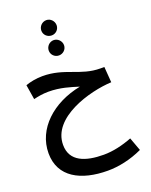

<svg xmlns="http://www.w3.org/2000/svg" viewBox="-204 -994 1077 1370"><g transform="rotate(-20 334.5 -309.0)"><path d="M324 -773C355 -773 381 -798 381 -830C381 -862 355 -889 324 -889C291 -889 265 -862 265 -830C265 -798 291 -773 324 -773ZM324 -621C355 -621 382 -646 382 -678C382 -710 355 -737 324 -737C292 -737 266 -710 266 -678C266 -646 292 -621 324 -621ZM635 210 598 109C526 137 452 154 382 154C245 154 132 116 132 -11C132 -219 440 -306 608 -314L599 -433H570C416 -433 331 -523 161 -523C114 -523 68 -514 32 -501L50 -389C80 -396 118 -404 163 -404C253 -404 326 -380 387 -361C172 -319 14 -175 14 10C14 191 167 271 371 271C452 271 545 252 635 210Z"/></g></svg>

Font: Noto Sans Arabic UI Semi
Style: Regular
Weight: 600
Designer: Nadine Chahine - Monotype Design Team
Foundry: Monotype Imaging Inc.
Version: Version 1.900